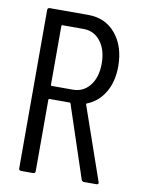

<svg xmlns="http://www.w3.org/2000/svg" viewBox="-81 -756 604 813"><g transform="rotate(10 221.5 -350.0)"><path d="M57 -10V-690Q57 -700 67 -700H233Q306 -700 350.5 -646.5Q395 -593 395 -507Q395 -442 367.5 -395.5Q340 -349 292 -330Q288 -329 289 -325L398 -11L399 -7Q399 0 390 0H338Q329 0 326 -8L223 -318Q222 -321 219 -321H132Q128 -321 128 -317V-10Q128 0 118 0H67Q57 0 57 -10ZM132 -377H223Q268 -377 296 -412.5Q324 -448 324 -507Q324 -566 296 -602Q268 -638 223 -638H132Q128 -638 128 -634V-381Q128 -377 132 -377Z"/></g></svg>

Font: Barlow Condensed
Style: Regular
Weight: 400
Width: 3
Designer: Jeremy Tribby
Foundry: Tribby Type
Version: Version 1.500